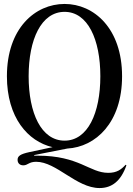

<svg xmlns="http://www.w3.org/2000/svg" viewBox="-20 -736 675 972"><path d="M484 216C546 216 592 181 620 101L616 98C594 122 572 139 528 139C433 139 382 52 170 52H153V49L321 16C464 8 598 -115 598 -350C598 -593 455 -716 307 -716C158 -716 15 -593 15 -350C15 -141 121 -20 246 9L129 34C83 44 69 54 69 73C69 90 80 101 98 101C121 101 126 83 163 83C266 83 367 216 484 216ZM125 -350C125 -537 189 -676 307 -676C424 -676 488 -537 488 -350C488 -163 424 -24 307 -24C189 -24 125 -163 125 -350Z"/></svg>

Font: RL Madena
Style: Regular
Weight: 400
Designer: I Kadek Wantara Putra
Foundry: Roughlines ID
Version: Version 1.000;Glyphs 3.1.2 (3151)